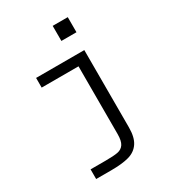

<svg xmlns="http://www.w3.org/2000/svg" viewBox="-222 -854 1044 1169"><g transform="rotate(-30 300.0 -270.0)"><path d="M445 -740V-634H339V-740ZM432 -516V27Q432 97 406.5 135Q381 173 333.5 186.5Q286 200 207 200H102V132H208Q265 132 293.5 126.5Q322 121 337 98.5Q352 76 352 28V-448H93V-516Z"/></g></svg>

Font: iA Writer Mono V
Style: Regular
Weight: 400
Designer: Mike Abbink, Paul van der Laan, Pieter van Rosmalen
Foundry: Bold Monday
Version: Version 2.000